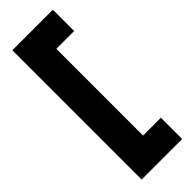

<svg xmlns="http://www.w3.org/2000/svg" viewBox="-272 -710 861 861"><g transform="rotate(-45 158.5 -280.0)"><path d="M182 -555V-5H295V130H38V-690H295V-555Z"/></g></svg>

Font: Overused Grotesk
Style: Bold
Weight: 700
Version: Version 0.003